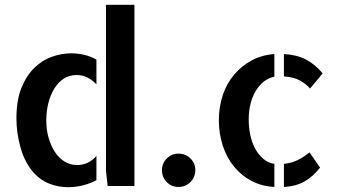

<svg xmlns="http://www.w3.org/2000/svg" viewBox="-20 -779 1439 804"><path d="M543 -758.8V0H430.7L423.8 -65.4V-758.8ZM48.8 -283.2Q48.8 -359.4 69.8 -411.1Q90.8 -462.9 124 -495.1Q157.2 -527.3 197.8 -541.5Q238.3 -555.7 277.3 -555.7Q307.6 -555.7 335 -548.8Q362.3 -542 383.8 -529.3V-425.8Q367.2 -443.4 346.7 -454.1Q326.2 -464.8 300.8 -464.8Q270.5 -464.8 247.1 -449.7Q223.6 -434.6 207.5 -408.2Q191.4 -381.8 182.6 -347.7Q173.8 -313.5 173.8 -274.4Q173.8 -235.4 183.6 -201.7Q193.4 -168 210 -142.6Q226.6 -117.2 250.5 -102.5Q274.4 -87.9 302.7 -87.9Q350.6 -87.9 383.8 -126V-24.4Q360.4 -11.7 329.6 -3.4Q298.8 4.9 264.6 4.9Q225.6 4.9 188 -9.3Q150.4 -23.4 121.1 -55.7Q84 -97.7 66.4 -159.7Q48.8 -221.7 48.8 -283.2Z M797.9 -66.4Q797.9 -37.1 777.3 -16.6Q756.8 3.9 727.5 3.9Q698.2 3.9 678.2 -16.6Q658.2 -37.1 658.2 -66.4Q658.2 -95.7 678.7 -115.7Q699.2 -135.7 727.5 -135.7Q756.8 -135.7 777.3 -115.7Q797.9 -95.7 797.9 -66.4Z M1278.3 -408.2Q1263.7 -425.8 1237.8 -440.9Q1211.9 -456.1 1168.9 -459V-552.7Q1222.7 -549.8 1261.2 -529.8Q1299.8 -509.8 1331.1 -471.7ZM1168.9 -92.8Q1204.1 -96.7 1229 -109.9Q1253.9 -123 1276.4 -140.6L1320.3 -77.1Q1290 -39.1 1254.9 -19Q1219.7 1 1168.9 3.9ZM896.5 -275.4Q896.5 -331.1 912.6 -379.9Q928.7 -428.7 960 -465.8Q991.2 -502.9 1033.7 -525.9Q1076.2 -548.8 1128.9 -552.7V-458Q1080.1 -447.3 1050.8 -397.9Q1021.5 -348.6 1021.5 -278.3Q1021.5 -242.2 1028.8 -210.4Q1036.1 -178.7 1049.8 -154.3Q1063.5 -129.9 1083.5 -113.3Q1103.5 -96.7 1128.9 -92.8V3.9Q1075.2 1 1032.2 -22Q989.3 -44.9 959 -82.5Q928.7 -120.1 912.6 -169.9Q896.5 -219.7 896.5 -275.4Z"/></svg>

Font: Allerta Stencil
Style: Regular
Weight: 400
Designer: Matt McInerney
Foundry: Matt McInerney
Version: Version 1.02